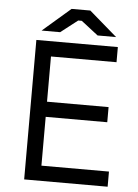

<svg xmlns="http://www.w3.org/2000/svg" viewBox="-58 -915 691 960"><g transform="rotate(5 287.0 -435.0)"><path d="M122 -749H215L300 -815H318L403 -749H496L356 -870H262ZM100 0H519V-76H180V-321H489V-397H180V-624H509V-700H100Z"/></g></svg>

Font: Fixel Display Regular
Style: Regular
Weight: 400
Designer: AlfaBravo + MacPaw
Foundry: Kyrylo Tkachov, Marchela Mozhyna, Serhii Makarenko, Maria Weinstein, Zakhar Kryvoshyya
Version: Version 1.211